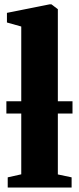

<svg xmlns="http://www.w3.org/2000/svg" viewBox="-20 -838 352 858"><path d="M75 -59V-719.5L11 -737.5V-780.5L201 -818.5H210L238.5 -797V-58.5L300 -45.5V0H14.5V-45.5ZM304 -385.5V-330.5H8.5V-385.5Z"/></svg>

Font: Merriweather 72pt Black
Style: Regular
Weight: 900
Version: Version 2.100